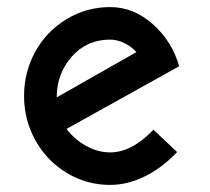

<svg xmlns="http://www.w3.org/2000/svg" viewBox="-20 -522 593 542"><path d="M291 0Q339.4 0 388.4 -23.9Q437.5 -47.9 480 -92.8L413.1 -155.8Q352.1 -91.8 291 -91.8Q255.9 -91.8 222.4 -110.6Q189 -129.4 168 -158.2L485.8 -335Q465.8 -405.3 411.6 -453.6Q357.4 -502 291 -502Q224.1 -502 168 -468Q111.8 -434.1 79.8 -376.5Q47.9 -318.8 47.9 -251Q47.9 -183.1 80.3 -125.2Q112.8 -67.4 168.7 -33.7Q224.6 0 291 0ZM140.1 -247.1Q140.1 -314 182.6 -362.1Q225.1 -410.2 291 -410.2Q310.5 -410.2 330.8 -400.4Q351.1 -390.6 365.2 -375Z"/></svg>

Font: Comic Neue Angular
Style: Bold
Weight: 700
Designer: Craig Rozynski
Foundry: Craig Rozynski
Version: Version 2.003